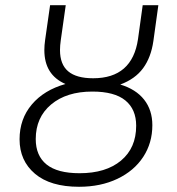

<svg xmlns="http://www.w3.org/2000/svg" viewBox="-20 -705 677 736"><path d="M441 -381Q501 -363 532.5 -323Q564 -283 564 -225Q564 -157 529 -103.5Q494 -50 430 -19.5Q366 11 283 11Q173 11 114 -39Q55 -89 55 -171Q55 -249 102 -304.5Q149 -360 231 -383Q150 -418 150 -513Q150 -531 153 -552L172 -685H232L213 -551Q210 -530 210 -513Q210 -458 241.5 -431.5Q273 -405 337 -405Q487 -405 509 -555L527 -685H587L568 -548Q559 -485 528.5 -443.5Q498 -402 441 -381ZM334 -354Q235 -354 176 -304.5Q117 -255 117 -172Q117 -108 158.5 -74.5Q200 -41 285 -41Q386 -41 444 -89.5Q502 -138 502 -223Q502 -286 460.5 -320Q419 -354 334 -354Z"/></svg>

Font: Fira Sans Light
Style: Italic
Weight: 300
Italic angle: -8°
Designer: bBox Type GmbH & Carrois Corporate GbR & Edenspiekermann AG
Foundry: bBox Type GmbH & Carrois Corporate GbR & Edenspiekermann AG
Version: Version 4.301